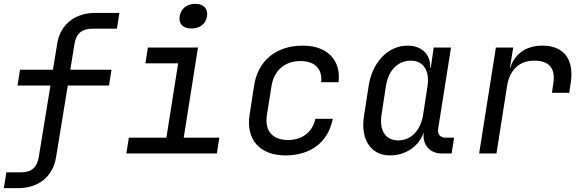

<svg xmlns="http://www.w3.org/2000/svg" viewBox="-20 -797 3040 997"><path d="M0 180H73C181 180 255 119 271 20L332 -353H546L559 -435H345L367 -570C376 -623 405 -648 461 -648H587L600 -730H475C367 -730 293 -669 277 -570L255 -435H84L71 -353H242L181 20C172 73 143 98 87 98H13Z M974 -649C1018 -649 1049 -673 1055 -712C1061 -752 1038 -777 994 -777C950 -777 919 -752 913 -712C907 -673 930 -649 974 -649ZM636 0H1106L1119 -82H934L1008 -550H748L735 -468H905L844 -82H649Z M1462 10C1594 10 1684 -59 1708 -180H1618C1602 -110 1549 -70 1475 -70C1396 -70 1353 -117 1366 -200L1390 -351C1403 -433 1461 -480 1540 -480C1614 -480 1655 -440 1648 -370H1738C1752 -485 1679 -560 1553 -560C1414 -560 1319 -483 1299 -350L1276 -200C1256 -71 1331 10 1462 10Z M2005 10C2088 10 2156 -38 2181 -111C2171 -48 2209 0 2275 0H2325L2338 -82H2293C2267 -82 2251 -100 2255 -127L2322 -550H2232L2217 -445H2214C2217 -514 2171 -560 2096 -560C1997 -560 1915 -477 1895 -355L1870 -194C1851 -73 1906 10 2005 10ZM2048 -68C1982 -68 1949 -119 1961 -200L1984 -350C1996 -431 2046 -482 2113 -482C2178 -482 2212 -431 2200 -350L2177 -200C2164 -119 2114 -68 2048 -68Z M2468 0H2558L2613 -350C2627 -435 2676 -482 2755 -482C2831 -482 2866 -443 2853 -362L2846 -315H2936L2943 -362C2963 -488 2910 -560 2796 -560C2711 -560 2651 -516 2630 -445H2628L2645 -550H2555Z"/></svg>

Font: JetBrains Mono
Style: Italic
Weight: 400
Italic angle: -9°
Monospace: yes
Designer: Philipp Nurullin, Konstantin Bulenkov
Foundry: JetBrains
Version: Version 2.305